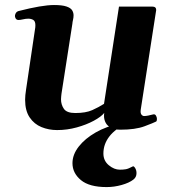

<svg xmlns="http://www.w3.org/2000/svg" viewBox="-20 -512 725 776"><path d="M210.9 13.7Q177.2 13.7 147.7 1.7Q118.2 -10.3 99.9 -37.4Q81.5 -64.5 81.5 -108.9Q81.5 -126 85.4 -150.4L122.6 -401.4Q123 -404.8 123 -410.2Q123 -426.3 114.5 -431.4Q106 -436.5 94.2 -436.5Q84 -436.5 72.8 -433.8Q61.5 -431.2 54.7 -431.2Q43 -431.2 40.5 -445.3Q39.6 -450.7 43.2 -457.8Q46.9 -464.8 54.7 -467.3Q149.9 -491.7 198.2 -491.7Q231.4 -491.7 248.5 -485.8Q265.6 -480 271.5 -470.5Q277.3 -460.9 277.3 -450.2Q277.3 -440.9 275.1 -431.9Q272.9 -422.9 272.5 -416L228.5 -133.3Q228 -127.9 227.3 -122.1Q226.6 -116.2 226.6 -110.8Q226.6 -88.9 238.3 -72Q250 -55.2 284.2 -55.2Q326.7 -55.2 352.8 -66.9Q378.9 -78.6 400.4 -92.3L460.9 -485.4H595.2Q611.3 -485.4 611.3 -471.7L548.8 -68.8Q546.9 -55.2 551.5 -49.1Q556.2 -43 562.5 -43Q569.3 -43 578.9 -44.9Q588.4 -46.9 597.7 -49.3Q606 -51.8 610.1 -45.2Q614.3 -38.6 614.3 -31.2Q614.3 -27.8 613.5 -24.7Q612.8 -21.5 610.4 -20.5Q601.1 -15.6 564.2 -1.7Q527.3 12.2 465.8 12.2Q442.9 12.2 428.2 4.4Q413.6 -3.4 407 -16.1Q400.4 -28.8 400.4 -43.5Q400.4 -46.4 400.6 -49.6Q400.9 -52.7 401.4 -55.7Q388.7 -40 358.9 -23.9Q329.1 -7.8 290.3 2.9Q251.5 13.7 210.9 13.7ZM487.8 -24.9 500 -18.1Q445.8 8.3 421.9 39.6Q397.9 70.8 397.9 108.4Q397.9 137.7 419.7 155.8Q441.4 173.8 464.4 173.8Q478.5 173.8 489 171.9Q499.5 169.9 516.6 160.6Q520.5 158.2 526.1 167Q531.7 175.8 531.7 188Q531.7 204.1 519 213.9Q502 227.1 471.7 235.6Q441.4 244.1 411.1 244.1Q340.8 244.1 306.9 215.8Q272.9 187.5 272.9 147.5Q272.9 112.8 298.3 80.3Q323.7 47.9 366.9 23.2Q410.2 -1.5 463.4 -12.2Z"/></svg>

Font: Gelasio
Style: Bold Italic
Weight: 700
Italic angle: -8.5°
Designer: Eben Sorkin
Foundry: Eben Sorkin
Version: Version 1.008